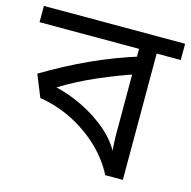

<svg xmlns="http://www.w3.org/2000/svg" viewBox="-104 -716 805 809"><g transform="rotate(15 298.0 -311.0)"><path d="M606 -622V-551H501V0H424Q394 -60 341.5 -110.5Q289 -161 221 -196Q153 -231 76 -243L37 -339Q133 -397 235.5 -444Q338 -491 447 -524L424 -482V-551H-10V-622ZM424 -474 445 -446Q369 -421 285 -384.5Q201 -348 130 -304Q184 -292 245 -263Q306 -234 358 -190Q410 -146 438 -88H429Q427 -111 425.5 -134Q424 -157 424 -189Z"/></g></svg>

Font: lbangla25
Style: Book
Weight: 400
Designer: Jelle Bosma - Monotype Design Team
Foundry: Monotype Imaging Inc.
Version: Version 2.003